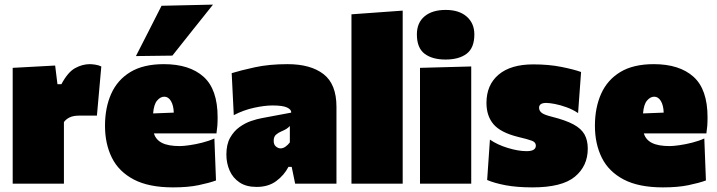

<svg xmlns="http://www.w3.org/2000/svg" viewBox="-20 -796 3106 832"><path d="M35 0V-502L219 -512L229 -431H246Q274 -483.5 305.5 -500.8Q337 -518 369 -518Q377.5 -518 392 -516Q406.5 -514 419 -508L400 -295H324Q297 -295 281.2 -287Q265.5 -279 257 -267V0Z M730 16Q625 16 560 -18Q495 -52 465 -112.2Q435 -172.5 435 -251Q435 -329.5 462 -389.8Q489 -450 545.2 -484Q601.5 -518 690 -518Q801 -518 862 -463.5Q923 -409 923 -288Q923 -266.5 921.8 -250.2Q920.5 -234 918 -218H647Q655 -190.5 682 -176.8Q709 -163 759 -163Q775 -163 801.2 -166.8Q827.5 -170.5 856.2 -177.8Q885 -185 909 -196L916 -14Q886 -3 840 6.5Q794 16 730 16ZM692 -377Q675 -377 660.8 -360.2Q646.5 -343.5 643.5 -304.5L733 -308Q732 -339.5 720.8 -358.2Q709.5 -377 692 -377ZM569 -553Q597 -608 624.8 -662.2Q652.5 -716.5 680 -771L903 -776Q857 -718.5 812.8 -663Q768.5 -607.5 727 -555Z M1092 14Q1047 14 1018 -5.5Q989 -25 975 -57Q961 -89 961 -126Q961 -170.5 977.2 -199.2Q993.5 -228 1018 -245.5Q1042.5 -263 1068.5 -271.8Q1094.5 -280.5 1114 -284L1242 -308Q1243 -321 1224.2 -330Q1205.5 -339 1161 -339Q1126.5 -339 1080.8 -329Q1035 -319 993 -297L984 -479Q1022.5 -491 1084.5 -504.5Q1146.5 -518 1226 -518Q1326 -518 1382 -474.8Q1438 -431.5 1438 -333V0H1259L1244 -73H1230Q1211.5 -37 1177.2 -11.5Q1143 14 1092 14ZM1196 -153Q1206.5 -153 1217.2 -160.5Q1228 -168 1236 -179V-250Q1230 -243.5 1222.2 -238.2Q1214.5 -233 1198 -226Q1187 -221.5 1176.5 -212.8Q1166 -204 1166 -186Q1166 -169 1175.8 -161Q1185.5 -153 1196 -153Z M1503 0V-734L1725 -750V0Z M1800 0V-502L2022 -508V0ZM1910.5 -538Q1853 -538 1819.8 -563.2Q1786.5 -588.5 1786.5 -647Q1786.5 -697.5 1819.8 -725.2Q1853 -753 1911.5 -753Q1969.5 -753 2002.5 -724Q2035.5 -695 2035.5 -647Q2035.5 -588.5 2002.2 -563.2Q1969 -538 1910.5 -538Z M2288 16Q2220 16 2171.2 6.8Q2122.5 -2.5 2091 -16L2103 -191Q2135.5 -168.5 2180.8 -154.8Q2226 -141 2262 -141Q2302 -141 2302 -165Q2302 -179.5 2285.2 -186Q2268.5 -192.5 2224 -203Q2148.5 -222 2118.2 -258Q2088 -294 2088 -350Q2088 -428 2140.5 -472.5Q2193 -517 2291 -517Q2358 -517 2412 -506.2Q2466 -495.5 2498 -484L2485 -306Q2462 -321.5 2435 -331.2Q2408 -341 2384.2 -345.5Q2360.5 -350 2347 -350Q2316 -350 2316 -329Q2316 -316.5 2326.8 -307.5Q2337.5 -298.5 2372 -290Q2431.5 -275 2465.2 -256.8Q2499 -238.5 2513 -213.2Q2527 -188 2527 -152Q2527 -76.5 2471 -30.2Q2415 16 2288 16Z M2853 16Q2748 16 2683 -18Q2618 -52 2588 -112.2Q2558 -172.5 2558 -251Q2558 -329.5 2585 -389.8Q2612 -450 2668.2 -484Q2724.5 -518 2813 -518Q2924 -518 2985 -463.5Q3046 -409 3046 -288Q3046 -266.5 3044.8 -250.2Q3043.5 -234 3041 -218H2770Q2778 -190.5 2805 -176.8Q2832 -163 2882 -163Q2898 -163 2924.2 -166.8Q2950.5 -170.5 2979.2 -177.8Q3008 -185 3032 -196L3039 -14Q3009 -3 2963 6.5Q2917 16 2853 16ZM2815 -377Q2798 -377 2783.8 -360.2Q2769.5 -343.5 2766.5 -304.5L2856 -308Q2855 -339.5 2843.8 -358.2Q2832.5 -377 2815 -377Z"/></svg>

Font: Commissioner Black
Style: Regular
Weight: 900
Designer: Kostas Bartsokas
Foundry: Kostas Bartsokas
Version: Version 1.000; ttfautohint (v1.8.3)